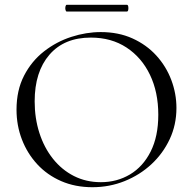

<svg xmlns="http://www.w3.org/2000/svg" viewBox="-20 -770 806 802"><path d="M366 12Q294 12 235.5 -13.5Q177 -39 135.5 -84Q94 -129 71.5 -187.5Q49 -246 49 -312Q49 -393 80.5 -454Q112 -515 164 -555.5Q216 -596 278 -616Q340 -636 401 -636Q475 -636 533.5 -609.5Q592 -583 633 -538Q674 -493 695.5 -436Q717 -379 717 -319Q717 -249 689 -189Q661 -129 612.5 -84Q564 -39 500.5 -13.5Q437 12 366 12ZM401.4 -9Q468.6 -9 523 -41.4Q577.4 -73.8 609.3 -137Q641.2 -200.2 641.2 -290.8Q641.2 -385.2 606.4 -457.6Q571.6 -530 508.4 -571.5Q445.2 -613 359.4 -613Q248.4 -613 186.6 -541.6Q124.8 -470.2 124.8 -346.6Q124.8 -276 144.6 -214.5Q164.4 -153 201.3 -106.7Q238.2 -60.4 288.9 -34.7Q339.6 -9 401.4 -9ZM258.8 -721.8Q255.2 -721.8 253.5 -728.9Q251.8 -736 253.5 -743Q255.2 -750 258.8 -750H509.8Q514.4 -750 515.7 -743Q517 -736 515.7 -728.9Q514.4 -721.8 509.8 -721.8Z"/></svg>

Font: Cormorant Infant Light
Style: Regular
Weight: 300
Designer: Christian Thalmann (Catharsis Fonts)
Foundry: Catharsis Fonts
Version: Version 4.001